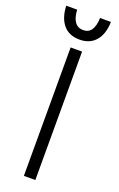

<svg xmlns="http://www.w3.org/2000/svg" viewBox="-167 -917 595 961"><g transform="rotate(20 130.5 -436.5)"><path d="M100 -684H161V0H100ZM8 -873H66Q71 -787 129 -787Q158 -787 172.5 -809.5Q187 -832 188 -873H246Q244 -807 213 -771.5Q182 -736 128 -736Q71 -736 40.5 -773Q10 -810 8 -873Z"/></g></svg>

Font: Bellota Text
Style: Regular
Weight: 400
Designer: Kemie Guaida
Foundry: Kemie Guaida
Version: Version 4.001